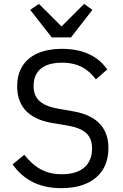

<svg xmlns="http://www.w3.org/2000/svg" viewBox="-20 -963 640 995"><path d="M297.9 12.1C453.1 12.1 541.9 -66.1 541.9 -195C541.9 -285.9 497.2 -361.9 360.1 -386L285.2 -399.1C186.1 -415.8 154.1 -456 154.1 -518.1C154.1 -596.9 207 -638.1 301.1 -638.1C388.1 -638.1 437.9 -603 476.9 -551.8L535.9 -603C489 -670.1 413 -709.9 301.8 -709.9C160.2 -709.9 68.9 -644.2 68.9 -516C68.9 -427.9 111.9 -349.1 248.9 -326L327.1 -312.9C421.9 -296.9 457 -261 457 -192.8C457 -109 402 -60 301.1 -60C217 -60 160.2 -93 105.8 -160.9L45.1 -111.2C96.9 -39.1 172.9 12.1 297.9 12.1ZM136.7 -911.9 247.9 -769.2H348L458.8 -911.9L415.8 -942.8L299 -826L181.8 -942.8Z"/></svg>

Font: Margiela Mono
Style: Regular
Weight: 400
Designer: Mike Abbink, Paul van der Laan, Pieter van Rosmalen
Foundry: Bold Monday
Version: Version 2.003 2021